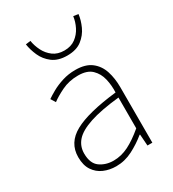

<svg xmlns="http://www.w3.org/2000/svg" viewBox="-193 -900 922 1021"><g transform="rotate(-30 268.0 -390.0)"><path d="M218 13Q177 13 142.5 -2Q108 -17 87 -48.5Q66 -80 66 -130Q66 -218 149 -263.5Q232 -309 410 -329Q412 -372 402.5 -412.5Q393 -453 365 -480Q337 -507 282 -507Q226 -507 181 -485Q136 -463 110 -443L92 -472Q109 -484 137.5 -500Q166 -516 203.5 -528Q241 -540 284 -540Q346 -540 381.5 -512.5Q417 -485 431.5 -440Q446 -395 446 -341V0H416L411 -70H408Q368 -37 319.5 -12Q271 13 218 13ZM221 -20Q268 -20 313 -42.5Q358 -65 410 -109V-298Q296 -286 228.5 -263.5Q161 -241 132 -208.5Q103 -176 103 -131Q103 -70 138 -45Q173 -20 221 -20ZM287 -627Q231 -627 197 -653Q163 -679 146.5 -716.5Q130 -754 125 -789L155 -793Q160 -761 175.5 -730Q191 -699 218.5 -678.5Q246 -658 287 -658Q328 -658 355.5 -678.5Q383 -699 398.5 -730Q414 -761 418 -793L448 -789Q444 -754 427 -716.5Q410 -679 376.5 -653Q343 -627 287 -627Z"/></g></svg>

Font: Noto Sans KR Thin
Style: Regular
Weight: 100
Designer: Ryoko NISHIZUKA 西塚涼子 (kana, bopomofo & ideographs); Paul D. Hunt (Latin, Greek & Cyrillic); Sandoll Communications 산돌커뮤니
Foundry: Adobe
Version: Version 2.004-H2;hotconv 1.0.118;makeotfexe 2.5.65603